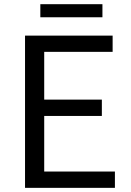

<svg xmlns="http://www.w3.org/2000/svg" viewBox="-20 -905 629 925"><path d="M100.6 0V-733.4H522.6V-655.2H193V-425.1H470.7V-346.4H193V-78.6H533.6V0ZM174.3 -821.8V-884.8H473.5V-821.8Z"/></svg>

Font: Noto Sans TC
Style: Regular
Weight: 100
Designer: Ryoko NISHIZUKA 西塚涼子 (kana, bopomofo & ideographs); Paul D. Hunt (Latin, Greek & Cyrillic); Sandoll Communications 산돌커뮤니
Foundry: Adobe
Version: Version 2.004;hotconv 1.0.118;makeotfexe 2.5.65603